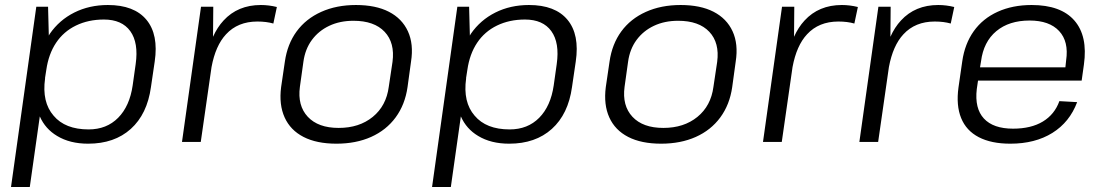

<svg xmlns="http://www.w3.org/2000/svg" viewBox="-20 -567 4412 767"><path d="M332 7Q259 7 208 -24Q161 -52 139 -102L99 180H24L125 -540H172L175 -425Q177 -428 179 -432Q217 -487 277 -517Q337 -547 411 -547Q516 -547 565 -488Q614 -429 598 -321L583 -219Q568 -111 502.5 -52Q437 7 332 7ZM334 -50Q406 -50 452 -96.5Q498 -143 510 -226L522 -311Q534 -396 500.5 -442.5Q467 -489 395 -489Q333 -489 283.5 -465Q234 -441 204 -396Q174 -351 165 -288L160 -256V-253Q147 -159 194 -105Q240 -50 334 -50Z M783 -540H832L831 -420Q848 -458 873 -485Q930 -547 1022 -547Q1038 -547 1054 -545Q1070 -543 1086 -539L1072 -473Q1044 -481 1008 -481Q930 -481 883 -430Q841 -385 825 -299L782 0H707Z M1324 7Q1245 7 1192.5 -20Q1140 -47 1117 -98Q1094 -149 1103 -219L1118 -321Q1128 -391 1165 -441.5Q1202 -492 1263 -519.5Q1324 -547 1402 -547Q1481 -547 1533.5 -520Q1586 -493 1609.5 -442Q1633 -391 1622 -321L1608 -219Q1598 -149 1560.5 -98Q1523 -47 1462.5 -20Q1402 7 1324 7ZM1333 -56Q1415 -56 1469 -100Q1523 -144 1533 -220L1548 -320Q1558 -396 1516.5 -440Q1475 -484 1392 -484Q1338 -484 1295.5 -464Q1253 -444 1226 -407.5Q1199 -371 1192 -320L1178 -220Q1168 -145 1209.5 -100.5Q1251 -56 1333 -56Z M2014 7Q1941 7 1890 -24Q1843 -52 1821 -102L1781 180H1706L1807 -540H1854L1857 -425Q1859 -428 1861 -432Q1899 -487 1959 -517Q2019 -547 2093 -547Q2198 -547 2247 -488Q2296 -429 2280 -321L2265 -219Q2250 -111 2184.5 -52Q2119 7 2014 7ZM2016 -50Q2088 -50 2134 -96.5Q2180 -143 2192 -226L2204 -311Q2216 -396 2182.5 -442.5Q2149 -489 2077 -489Q2015 -489 1965.5 -465Q1916 -441 1886 -396Q1856 -351 1847 -288L1842 -256V-253Q1829 -159 1876 -105Q1922 -50 2016 -50Z M2621 7Q2542 7 2489.5 -20Q2437 -47 2414 -98Q2391 -149 2400 -219L2415 -321Q2425 -391 2462 -441.5Q2499 -492 2560 -519.5Q2621 -547 2699 -547Q2778 -547 2830.5 -520Q2883 -493 2906.5 -442Q2930 -391 2919 -321L2905 -219Q2895 -149 2857.5 -98Q2820 -47 2759.5 -20Q2699 7 2621 7ZM2630 -56Q2712 -56 2766 -100Q2820 -144 2830 -220L2845 -320Q2855 -396 2813.5 -440Q2772 -484 2689 -484Q2635 -484 2592.5 -464Q2550 -444 2523 -407.5Q2496 -371 2489 -320L2475 -220Q2465 -145 2506.5 -100.5Q2548 -56 2630 -56Z M3104 -540H3153L3152 -420Q3169 -458 3194 -485Q3251 -547 3343 -547Q3359 -547 3375 -545Q3391 -543 3407 -539L3393 -473Q3365 -481 3329 -481Q3251 -481 3204 -430Q3162 -385 3146 -299L3103 0H3028Z M3489 -540H3538L3537 -420Q3554 -458 3579 -485Q3636 -547 3728 -547Q3744 -547 3760 -545Q3776 -543 3792 -539L3778 -473Q3750 -481 3714 -481Q3636 -481 3589 -430Q3547 -385 3531 -299L3488 0H3413Z M4016 7Q3940 7 3890 -19Q3840 -45 3819.5 -95.5Q3799 -146 3809 -218L3824 -322Q3834 -392 3870 -442.5Q3906 -493 3965.5 -520Q4025 -547 4101 -547Q4218 -547 4272 -485Q4326 -423 4310 -309L4301 -245H3887L3882 -211Q3873 -134 3910.5 -93.5Q3948 -53 4027 -53Q4099 -53 4146 -81.5Q4193 -110 4212 -163L4283 -159Q4253 -79 4184 -36Q4115 7 4016 7ZM3895 -298H4236L4239 -326Q4250 -401 4211 -443Q4172 -485 4093 -485Q4011 -485 3960 -442.5Q3909 -400 3899 -322Z"/></svg>

Font: Pathway Extreme 8pt Thin 12pt Light
Style: Italic
Weight: 300
Italic angle: -8°
Version: Version 1.001;gftools[0.9.26]